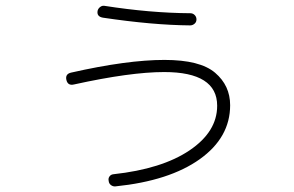

<svg xmlns="http://www.w3.org/2000/svg" viewBox="-20 -623 1040 679"><path d="M241.2 -324.2Q219.7 -319.3 214.8 -340.3Q210 -361.3 231.4 -366.2Q429.7 -411.1 561.5 -411.1Q687.5 -411.1 740.7 -365.7Q793.9 -320.3 793.9 -251Q793.9 -136.7 686.5 -60.1Q579.1 16.6 388.7 36.1Q379.9 37.1 372.6 31.7Q365.2 26.4 364.3 16.6Q362.3 7.8 367.2 1Q372.1 -5.9 380.9 -6.8Q552.7 -25.4 650.4 -91.3Q748 -157.2 748 -249Q748 -368.2 560.5 -368.2Q441.4 -368.2 241.2 -324.2ZM348.6 -602.5Q510.7 -577.1 653.3 -576.2Q662.1 -576.2 668.5 -569.8Q674.8 -563.5 674.8 -554.2Q674.8 -544.9 668 -539.1Q661.1 -533.2 652.3 -533.2Q520.5 -534.2 343.8 -560.5Q321.3 -564.5 325.2 -585Q327.1 -592.8 334 -598.1Q340.8 -603.5 348.6 -602.5Z"/></svg>

Font: Rounded-X Mgen+ 1m light
Style: Regular
Weight: 200
Designer: [Source Han Sans]
Ryoko NISHIZUKA  (kana & ideographs); Paul D. Hunt (Latin, Greek & Cyrillic); Wenlong ZHANG  (bopomofo
Version: Version 1.059.20150602